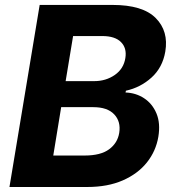

<svg xmlns="http://www.w3.org/2000/svg" viewBox="-20 -747 701 767"><path d="M17.8 0 138.5 -727.3H429.7Q550.1 -727.3 602.1 -674.9Q654.1 -622.5 640.3 -540.8Q629.3 -476.9 585.2 -437.1Q541.2 -397.4 483 -384.6L481.5 -377.5Q522.7 -376.1 555.8 -354.4Q588.8 -332.7 605.1 -293.7Q621.4 -254.6 612.6 -201Q603 -143.5 566.8 -98Q530.5 -52.6 470.3 -26.3Q410.2 0 328.5 0ZM192.8 -125.7H318.2Q382.1 -125.7 415.8 -150.6Q449.6 -175.4 456.3 -216.3Q463.4 -261.4 436.3 -290.1Q409.1 -318.9 353 -318.9H224.4ZM242.2 -422.9H356.2Q403.1 -422.9 438.6 -447.6Q474.1 -472.3 480.8 -515.3Q487.2 -555 463.2 -579Q439.3 -603 388.5 -603H272Z"/></svg>

Font: Inter UI
Style: Bold Italic
Weight: 700
Italic angle: 9.39999°
Designer: Rasmus Andersson
Foundry: rsms
Version: 3.2;8d6f07862